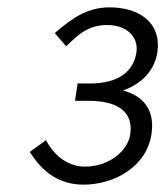

<svg xmlns="http://www.w3.org/2000/svg" viewBox="-20 -878 449 522"><path d="M207 -376C292 -376 380 -426 392 -515C403 -590 357 -621 314 -632C356 -646 400 -680 408 -737C419 -817 358 -858 278 -858C219 -858 177 -830 129 -788L160 -752C196 -788 223 -810 272 -810C324 -810 357 -778 351 -736C343 -682 300 -651 224 -651H191L184 -604H219C314 -604 342 -564 334 -512C328 -471 280 -425 211 -425C171 -425 131 -448 105 -497L61 -465C95 -411 140 -376 207 -376Z"/></svg>

Font: Cheyenne Sans
Style: Italic
Weight: 400
Italic angle: -8.13011°
Designer: The Public Sans project authors (U.S. Web Design System), Libre Franklin designed by Pablo Impallari and Rodrigo Fuenzal
Foundry: The Cheyenne Sans Project Authors
Version: Version 2.007